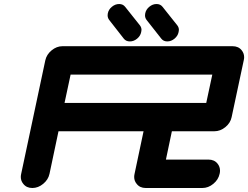

<svg xmlns="http://www.w3.org/2000/svg" viewBox="-20 -940 1241 960"><path d="M1011.2 -425.3 1041.5 -566.9H333L302.7 -425.3ZM1142.6 -709Q1172.4 -709 1188.5 -688.5Q1200.7 -673.3 1200.7 -653.8Q1200.7 -646.5 1198.7 -638.2L1138.2 -354.5Q1132.3 -325.2 1106.9 -304.4Q1081.5 -283.7 1051.8 -283.7H839.4L809.6 -142.1H1022Q1051.8 -142.1 1067.9 -121.6Q1080.1 -106.4 1080.1 -86.4Q1080.1 -79.1 1078.1 -70.8Q1071.8 -41.5 1046.6 -20.8Q1021.5 0 991.7 0H708.5Q679.2 0 663.1 -21Q650.9 -35.6 650.9 -55.2Q650.9 -62.5 652.8 -70.8L697.8 -283.7H272.5L227.5 -70.8Q221.2 -41.5 196 -20.8Q170.9 0 141.6 0Q112.3 0 96.2 -21Q84 -35.6 84 -55.2Q84 -62.5 85.9 -70.8L206.5 -638.2Q212.9 -667.5 238 -688.2Q263.2 -709 292.5 -709ZM762.7 -919.9Q781.7 -919.9 792.5 -906.2L866.7 -813Q874.5 -802.7 874.5 -790.5Q874.5 -785.2 873 -779.8Q869.1 -760.3 852.5 -746.6Q835.9 -732.9 816.4 -732.9Q797.4 -732.9 786.6 -746.6L712.9 -840.3Q705.1 -850.6 705.1 -863.3Q705.1 -868.2 706.1 -873Q710 -892.6 726.6 -906.2Q743.2 -919.9 762.7 -919.9ZM575.7 -919.9Q594.7 -919.9 605.5 -906.2L679.7 -813Q687.5 -802.7 687.5 -790.5Q687.5 -785.2 686 -779.8Q682.1 -760.3 665.5 -746.6Q648.9 -732.9 629.4 -732.9Q609.9 -732.9 599.1 -746.6L525.9 -840.3Q518.1 -850.6 518.1 -863.3Q518.1 -868.2 519 -873Q522.9 -892.6 539.6 -906.2Q556.2 -919.9 575.7 -919.9Z"/></svg>

Font: Robtronika
Style: Italic
Weight: 400
Italic angle: -12°
Designer: GGBot
Version: 1.00